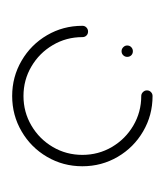

<svg xmlns="http://www.w3.org/2000/svg" viewBox="2 -561 270 314"><g transform="rotate(90 137.0 -404.0)"><path d="M54.4 -477Q54.4 -481.1 57.2 -483.7Q60 -486.3 63.7 -486.3Q67.8 -486.3 70.4 -483.7Q73 -481.1 73 -477Q73 -473.3 70.4 -470.6Q67.8 -467.8 63.7 -467.8Q60 -467.8 57.2 -470.6Q54.4 -473.3 54.4 -477ZM127.8 -509.3Q127.8 -513.3 130.6 -515.9Q133.3 -518.5 137 -518.5Q168.5 -518.5 194.8 -503.1Q221.1 -487.8 236.5 -461.5Q251.9 -435.2 251.9 -403.7Q251.9 -372.2 236.5 -345.9Q221.1 -319.6 194.8 -304.3Q168.5 -288.9 137 -288.9Q105.6 -288.9 79.3 -304.3Q53 -319.6 37.6 -345.9Q22.2 -372.2 22.2 -403.7Q22.2 -407.8 25 -410.4Q27.8 -413 31.5 -413Q35.6 -413 38.1 -410.4Q40.7 -407.8 40.7 -403.7Q40.7 -377.4 53.7 -355.4Q66.7 -333.3 88.7 -320.4Q110.7 -307.4 137 -307.4Q163.3 -307.4 185.4 -320.4Q207.4 -333.3 220.4 -355.4Q233.3 -377.4 233.3 -403.7Q233.3 -430 220.4 -452Q207.4 -474.1 185.4 -487Q163.3 -500 137 -500Q133.3 -500 130.6 -502.8Q127.8 -505.6 127.8 -509.3Z"/></g></svg>

Font: 26F Galaxy Hebrew Hairline
Style: Regular
Weight: 50
Designer: C₂₉H₂₅N₃O₅
Version: Version 1.000